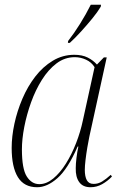

<svg xmlns="http://www.w3.org/2000/svg" viewBox="-20 -776 509 806"><path d="M136 10Q81 10 55 -32.5Q29 -75 29 -155Q29 -203 40.5 -256.5Q52 -310 74 -361.5Q96 -413 128 -454.5Q160 -496 201.5 -521Q243 -546 292 -546Q325 -546 348 -534.5Q371 -523 387 -505L416 -535H428L355 -202Q351 -183 346.5 -156.5Q342 -130 339 -104.5Q336 -79 336 -63Q336 -35 344.5 -19.5Q353 -4 373 -4Q392 -4 408.5 -14Q425 -24 445 -42L450 -35Q432 -16 409 -3Q386 10 360 10Q328 10 312.5 -11.5Q297 -33 298 -70Q298 -88 301 -113Q304 -138 309 -161H306Q265 -67 221.5 -28.5Q178 10 136 10ZM145 -3Q175 -3 203.5 -26.5Q232 -50 256.5 -89Q281 -128 299.5 -175.5Q318 -223 328 -271L377 -494Q364 -515 341 -525.5Q318 -536 294 -536Q252 -536 217.5 -510Q183 -484 156 -441Q129 -398 110.5 -346.5Q92 -295 82 -243.5Q72 -192 72 -149Q72 -67 92.5 -35Q113 -3 145 -3ZM266 -604Q291 -636 316 -676Q341 -716 361 -756H404L403 -748Q390 -726 368 -699Q346 -672 321 -644.5Q296 -617 273 -596H265Z"/></svg>

Font: Noto Serif Display SemiCondensed ExtraLight
Style: Italic
Weight: 200
Width: 4
Italic angle: -12°
Designer: Monotype Design Team
Foundry: Monotype Imaging Inc.
Version: Version 2.009